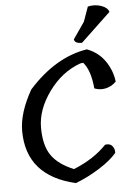

<svg xmlns="http://www.w3.org/2000/svg" viewBox="-64 -1040 738 1087"><g transform="rotate(-5 305.0 -497.0)"><path d="M319 -80Q435 -127 506 -202Q533 -207 547 -190.5Q561 -174 559 -151Q526 -111 459.5 -69Q393 -27 323 0Q45 -64 45 -321Q45 -423 117 -550Q269 -720 450 -749Q516 -724 553 -669.5Q590 -615 597 -553Q573 -528 539.5 -520Q506 -512 473 -525Q464 -628 423 -675L407 -673Q300 -635 226.5 -533.5Q153 -432 153 -330Q153 -228 192.5 -171.5Q232 -115 319 -80ZM477 -990Q518 -999 554 -986Q590 -973 596 -949L426 -788Q384 -788 382 -812L447 -906Z"/></g></svg>

Font: Tillana Medium
Style: Regular
Weight: 500
Designer: Lipi Raval (Devanagari, Latin), Jonny Pinhorn (Latin)
Foundry: Indian Type Foundry
Version: Version 2.003;PS 1.0;hotconv 1.0.79;makeotf.lib2.5.61930; tt